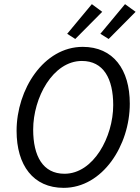

<svg xmlns="http://www.w3.org/2000/svg" viewBox="-20 -894 674 926"><path d="M287 12C475 12 606 -193 606 -394C606 -559 526 -668 379 -668C191 -668 60 -463 60 -263C60 -97 140 12 287 12ZM291 -56C187 -56 140 -141 140 -269C140 -423 235 -600 375 -600C479 -600 526 -515 526 -387C526 -234 431 -56 291 -56ZM343 -706 473 -837 423 -874 304 -731ZM504 -706 634 -837 583 -874 464 -731Z"/></svg>

Font: Source Sans Pro
Style: Italic
Weight: 400
Italic angle: -11°
Designer: Paul D. Hunt
Foundry: Adobe Systems Incorporated
Version: Version 3.006;hotconv 1.0.111;makeotfexe 2.5.65597